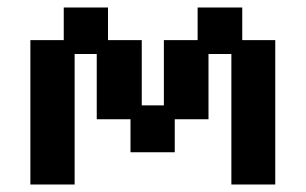

<svg xmlns="http://www.w3.org/2000/svg" viewBox="-20 -481 815 512"><path d="M61 11V-374H150V-461H268V-374H358V-200H417V-374H507V-461H626V-374H714V11H597V-337H536V-163H446V-75H328V-163H238V-337H179V11Z"/></svg>

Font: Pixelify Sans SemiBold
Style: Regular
Weight: 600
Designer: Stefie Justprince
Foundry: Typecalism Foundryline
Version: Version 1.000